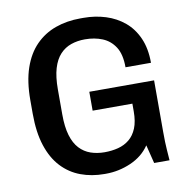

<svg xmlns="http://www.w3.org/2000/svg" viewBox="-79 -773 845 861"><g transform="rotate(-10 343.5 -343.0)"><path d="M328 10Q270 10 220.5 -8.5Q171 -27 134.5 -66Q98 -105 78 -166Q58 -227 58 -312V-374Q58 -459 79 -520Q100 -581 138.5 -620Q177 -659 229 -677.5Q281 -696 342 -696H357Q410 -696 457.5 -681Q505 -666 541.5 -635.5Q578 -605 599 -557.5Q620 -510 620 -445H504Q504 -504 482.5 -537.5Q461 -571 425.5 -585.5Q390 -600 346 -600Q312 -600 283 -590Q254 -580 232.5 -557Q211 -534 199.5 -495.5Q188 -457 188 -400V-286Q188 -229 199.5 -190.5Q211 -152 232.5 -129Q254 -106 283 -96Q312 -86 346 -86Q379 -86 408 -93.5Q437 -101 459 -119Q481 -137 493.5 -167.5Q506 -198 506 -244V-279H325V-365H620V-130Q620 -80 622.5 -48.5Q625 -17 626 0H556L535 -84Q504 -38 449 -14Q394 10 335 10Z"/></g></svg>

Font: Chivo Medium Medium
Style: Regular
Weight: 500
Version: Version 2.002